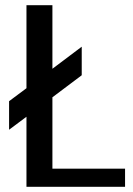

<svg xmlns="http://www.w3.org/2000/svg" viewBox="-20 -720 512 740"><path d="M82 0V-270L15 -220V-330L82 -380V-700H182V-455L295 -540V-430L182 -345V-70H462V0Z"/></svg>

Font: Scada
Style: Regular
Weight: 400
Designer: Jovanny Lemonad
Foundry: Jovanny Lemonad
Version: Version 4.100;PS 004.100;hotconv 1.0.88;makeotf.lib2.5.64775